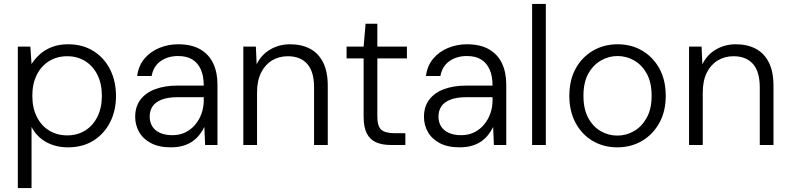

<svg xmlns="http://www.w3.org/2000/svg" viewBox="-20 -740 4028 980"><path d="M71 220V-502H135L141 -413Q157 -439 183 -462.5Q209 -486 245 -500Q281 -514 328 -514Q402 -514 457 -479.5Q512 -445 542 -385.5Q572 -326 572 -250Q572 -174 541.5 -115Q511 -56 456.5 -22Q402 12 327 12Q264 12 215.5 -15Q167 -42 141 -92V220ZM323 -49Q375 -49 415 -74Q455 -99 477.5 -144.5Q500 -190 500 -251Q500 -312 477.5 -357.5Q455 -403 415 -428Q375 -453 323 -453Q271 -453 230.5 -428Q190 -403 167.5 -357.5Q145 -312 145 -251Q145 -190 167.5 -144.5Q190 -99 230.5 -74Q271 -49 323 -49Z M852 12Q791 12 750.5 -9.5Q710 -31 690 -66.5Q670 -102 670 -143Q670 -196 697 -231.5Q724 -267 772.5 -285Q821 -303 884 -303H1020Q1020 -352 1005 -385.5Q990 -419 961.5 -436.5Q933 -454 889 -454Q837 -454 800 -428Q763 -402 754 -352H680Q687 -405 717.5 -441Q748 -477 793.5 -495.5Q839 -514 889 -514Q958 -514 1002.5 -488Q1047 -462 1068.5 -416Q1090 -370 1090 -309V0H1027L1023 -92Q1013 -71 998 -52Q983 -33 962.5 -18.5Q942 -4 914.5 4Q887 12 852 12ZM860 -50Q898 -50 927.5 -65Q957 -80 977.5 -105Q998 -130 1009 -161.5Q1020 -193 1020 -227V-244H889Q836 -244 804 -231Q772 -218 758 -196Q744 -174 744 -145Q744 -117 757 -95.5Q770 -74 796.5 -62Q823 -50 860 -50Z M1222 0V-502H1286L1290 -412Q1314 -461 1359.5 -487.5Q1405 -514 1461 -514Q1519 -514 1562 -491.5Q1605 -469 1629 -422Q1653 -375 1653 -302V0H1583V-294Q1583 -375 1548 -414Q1513 -453 1449 -453Q1404 -453 1368.5 -431.5Q1333 -410 1312.5 -369Q1292 -328 1292 -267V0Z M1974 0Q1931 0 1900 -13.5Q1869 -27 1852.5 -58.5Q1836 -90 1836 -145V-442H1749V-502H1836L1846 -619H1906V-502H2057V-442H1906V-145Q1906 -95 1926.5 -77.5Q1947 -60 1997 -60H2049V0Z M2326 12Q2265 12 2224.5 -9.5Q2184 -31 2164 -66.5Q2144 -102 2144 -143Q2144 -196 2171 -231.5Q2198 -267 2246.5 -285Q2295 -303 2358 -303H2494Q2494 -352 2479 -385.5Q2464 -419 2435.5 -436.5Q2407 -454 2363 -454Q2311 -454 2274 -428Q2237 -402 2228 -352H2154Q2161 -405 2191.5 -441Q2222 -477 2267.5 -495.5Q2313 -514 2363 -514Q2432 -514 2476.5 -488Q2521 -462 2542.5 -416Q2564 -370 2564 -309V0H2501L2497 -92Q2487 -71 2472 -52Q2457 -33 2436.5 -18.5Q2416 -4 2388.5 4Q2361 12 2326 12ZM2334 -50Q2372 -50 2401.5 -65Q2431 -80 2451.5 -105Q2472 -130 2483 -161.5Q2494 -193 2494 -227V-244H2363Q2310 -244 2278 -231Q2246 -218 2232 -196Q2218 -174 2218 -145Q2218 -117 2231 -95.5Q2244 -74 2270.5 -62Q2297 -50 2334 -50Z M2696 0V-720H2766V0Z M3130 12Q3061 12 3005.5 -20.5Q2950 -53 2918 -112.5Q2886 -172 2886 -250Q2886 -332 2918.5 -390.5Q2951 -449 3007 -481.5Q3063 -514 3132 -514Q3203 -514 3258 -481.5Q3313 -449 3345.5 -390.5Q3378 -332 3378 -250Q3378 -171 3345 -112Q3312 -53 3256.5 -20.5Q3201 12 3130 12ZM3131 -48Q3177 -48 3216.5 -71Q3256 -94 3281 -139Q3306 -184 3306 -251Q3306 -319 3281.5 -363.5Q3257 -408 3217.5 -431Q3178 -454 3132 -454Q3087 -454 3047 -431Q3007 -408 2982.5 -363.5Q2958 -319 2958 -251Q2958 -184 2982 -139Q3006 -94 3045.5 -71Q3085 -48 3131 -48Z M3497 0V-502H3561L3565 -412Q3589 -461 3634.5 -487.5Q3680 -514 3736 -514Q3794 -514 3837 -491.5Q3880 -469 3904 -422Q3928 -375 3928 -302V0H3858V-294Q3858 -375 3823 -414Q3788 -453 3724 -453Q3679 -453 3643.5 -431.5Q3608 -410 3587.5 -369Q3567 -328 3567 -267V0Z"/></svg>

Font: DM Sans 16pt Light
Style: Regular
Weight: 300
Version: Version 4.004;gftools[0.9.30]